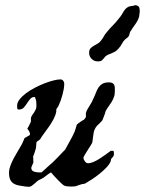

<svg xmlns="http://www.w3.org/2000/svg" viewBox="-20 -699 550 728"><path d="M14.2 -43.9Q14.2 -56.2 19.3 -70.3Q24.4 -84.5 32 -98.6Q39.6 -112.8 47.9 -126.5Q56.2 -140.1 62.5 -151.4Q63 -152.3 64.7 -156Q66.4 -159.7 68.1 -163.8Q69.8 -168 71.5 -171.4Q73.2 -174.8 73.2 -175.8L90.3 -185.1Q90.8 -185.5 91.6 -186Q92.3 -186.5 92.8 -187.5L93.8 -189.5Q93.8 -194.8 90.8 -200.7Q87.9 -206.5 83.5 -210.4Q84.5 -212.4 86.4 -216.1Q88.4 -219.7 90.6 -223.9Q92.8 -228 94.5 -231.9Q96.2 -235.8 97.2 -237.3V-252Q99.1 -258.3 102.8 -263.4Q106.4 -268.6 109.9 -273.7Q113.3 -278.8 115.7 -284.4Q118.2 -290 118.2 -298.3Q118.2 -308.1 117.4 -314.5Q116.7 -320.8 112.3 -331.1H109.9Q101.1 -331.1 95.2 -324.5Q89.4 -317.9 83.5 -309.1Q78.1 -300.3 71 -292Q64 -283.7 51.3 -283.7Q49.3 -283.7 48.1 -284.2Q46.9 -284.7 45.4 -287.1L44.9 -298.3Q44.9 -310.1 54.2 -322Q63.5 -334 78.4 -345.2Q93.3 -356.4 111.6 -366Q129.9 -375.5 147.9 -382.6Q166 -389.6 182.1 -393.8Q198.2 -397.9 208.5 -397.9Q215.3 -397.9 219.5 -393.1Q223.6 -388.2 223.6 -381.8Q223.6 -372.1 221.7 -361.3Q219.7 -350.6 216.8 -339.4Q213.9 -328.1 210 -317.4Q206.1 -306.6 201.7 -297.4Q201.7 -296.4 200.4 -294.7Q199.2 -293 197.5 -290.8Q195.8 -288.6 194.6 -286.6Q193.4 -284.7 193.4 -283.7V-276.4Q190.9 -262.2 183.6 -248.3Q176.3 -234.4 167 -220.7Q157.7 -207 147.9 -194.3Q138.2 -181.6 131.8 -170.4Q129.9 -168.5 124.8 -165.3Q119.6 -162.1 118.2 -159.7Q118.2 -158.2 117.9 -154.5Q117.7 -150.9 117.2 -146.7Q116.7 -142.6 116.5 -139.4Q116.2 -136.2 115.7 -135.3Q115.2 -133.8 114 -129.4Q112.8 -125 111.1 -120.1Q109.4 -115.2 107.9 -111.1Q106.4 -106.9 105.5 -106.4Q105.5 -105.5 106 -99.4Q106.4 -93.3 106.4 -87.9Q106.4 -85.4 106.4 -83.3Q106.4 -81.1 105.5 -80.1Q105.5 -79.6 102.5 -73.5Q99.6 -67.4 98.6 -63.5Q98.6 -52.2 107.7 -48.8Q116.7 -45.4 126.5 -45.4H137.7Q139.2 -46.9 143.1 -50.3Q147 -53.7 151.4 -57.9Q155.8 -62 159.9 -65.7Q164.1 -69.3 165.5 -70.8Q182.6 -85 196.3 -99.9Q210 -114.7 227.1 -131.8Q235.4 -147.5 245.1 -164.6Q254.9 -181.6 262.7 -199.2Q263.2 -199.7 264.4 -203.9Q265.6 -208 267.1 -212.4Q268.6 -216.8 269.5 -220.7Q270.5 -224.6 271 -225.6Q271.5 -227.1 275.4 -230Q279.3 -232.9 283.9 -236.3Q288.6 -239.7 292.7 -242.2Q296.9 -244.6 298.3 -245.1Q300.3 -247.6 303 -251Q305.7 -254.4 305.7 -254.9V-271Q308.1 -278.8 312.3 -285.9Q316.4 -293 320.6 -299.6Q324.7 -306.2 328.4 -312.7Q332 -319.3 334.5 -326.2Q339.8 -336.9 343.8 -347.7Q347.7 -358.4 353.5 -367.2Q359.4 -376 368.4 -381.3Q377.4 -386.7 392.6 -386.7Q401.4 -386.7 406 -384.3Q410.6 -381.8 412.8 -377.2Q415 -372.6 415.3 -366.5Q415.5 -360.4 415.5 -353Q415.5 -339.8 411.6 -329.8Q407.7 -319.8 402.3 -311Q397 -302.2 390.9 -294.2Q384.8 -286.1 379.9 -276.4Q379.9 -274.4 378.2 -269.3Q376.5 -264.2 374.3 -258.5Q372.1 -252.9 370.4 -248.3Q368.7 -243.7 368.2 -243.2Q367.7 -241.7 364.7 -238.8Q361.8 -235.8 358.6 -232.4Q355.5 -229 352.3 -226.3Q349.1 -223.6 348.6 -223.1Q336.9 -209.5 334.7 -193.1Q332.5 -176.8 330.1 -159.7Q329.6 -156.7 324.2 -148.2Q318.8 -139.6 312.7 -130.1Q306.6 -120.6 301.5 -112.1Q296.4 -103.5 296.4 -100.6Q296.4 -94.7 301.8 -87.4Q307.1 -80.1 314 -80.1Q323.2 -80.1 334.5 -85Q345.7 -89.8 356.9 -96.9Q368.2 -104 378.7 -111.6Q389.2 -119.1 397 -125Q398.9 -127 400.6 -127.2Q402.3 -127.4 405.3 -127.4Q410.6 -127.4 411.4 -124.5Q412.1 -121.6 412.1 -115.7Q412.1 -114.7 411.9 -113.8Q411.6 -112.8 411.6 -111.8Q411.1 -110.4 411.1 -108.9Q411.1 -108.4 409.7 -106.4Q408.2 -104.5 406.5 -102.3Q404.8 -100.1 403.1 -98.4Q401.4 -96.7 401.4 -96.2L399.4 -86.9Q395.5 -76.7 383.8 -64.2Q372.1 -51.8 357.4 -40Q342.8 -28.3 327.9 -18.6Q313 -8.8 303.2 -3.4Q302.2 -2.4 296.9 -1.7Q291.5 -1 290.5 -1Q290 -0.5 287.6 0.2Q285.2 1 282.5 1.7Q279.8 2.4 277.1 3.4Q274.4 4.4 273.4 4.9Q268.1 7.3 262 7.8Q255.9 8.3 250 8.3Q243.7 8.3 237.1 7.8Q230.5 7.3 223.6 4.9Q220.7 3.4 214.1 -2.4Q207.5 -8.3 200 -16.1Q192.4 -23.9 185.1 -32Q177.7 -40 173.3 -45.4Q163.6 -40 154.1 -32Q144.5 -23.9 134.3 -19.5Q127.4 -17.1 121.6 -12.2Q115.7 -7.3 110.4 -2.4Q105 2.4 99.9 5.9Q94.7 9.3 89.4 9.3L76.7 8.3Q62.5 6.3 51 4.2Q39.6 2 31.5 -3.2Q23.4 -8.3 18.8 -17.8Q14.2 -27.3 14.2 -43.9ZM317.9 -499Q317.9 -509.8 323 -515.4Q328.1 -521 335.2 -525.1Q342.3 -529.3 349.9 -533.4Q357.4 -537.6 362.8 -544.9Q366.2 -549.3 368.9 -553.2Q371.6 -557.1 373.8 -561.3Q376 -565.4 378.7 -569.3Q381.3 -573.2 385.3 -577.6Q395.5 -590.3 407.5 -602.3Q419.4 -614.3 429.2 -627Q438.5 -637.7 443.4 -646.5Q448.2 -655.3 452.9 -661.6Q457.5 -668 464.8 -672.1Q472.2 -676.3 486.8 -677.2Q488.8 -679.2 491.7 -679.2Q493.7 -679.2 496.1 -679Q498.5 -678.7 501 -677.2Q506.3 -675.3 508.1 -669.9Q509.8 -664.6 509.8 -658.7Q509.8 -656.2 509.8 -653.3Q509.8 -650.4 508.8 -647Q508.8 -637.2 504.9 -628.2Q501 -619.1 495.4 -610.6Q489.7 -602.1 483.6 -593.8Q477.5 -585.4 473.1 -577.6Q473.1 -577.6 472.4 -575Q471.7 -572.3 470.9 -569.3Q470.2 -566.4 469 -563.7Q467.8 -561 467.3 -561Q466.3 -558.6 460.9 -554.7Q455.6 -550.8 454.6 -549.8Q447.8 -543.5 442.4 -533.2Q437 -522.9 429.2 -514.6Q421.9 -506.3 415.3 -502.7Q408.7 -499 402.3 -496.6Q396 -494.1 390.1 -491.7Q384.3 -489.3 378.4 -483.9Q378.4 -483.4 376.2 -481Q374 -478.5 371.6 -475.6Q369.1 -472.7 366.7 -470.5Q364.3 -468.3 362.8 -467.8L357.9 -466.8Q356 -466.3 353.8 -466.3Q351.6 -466.3 350.6 -466.3Q336.4 -466.3 327.1 -476.1Q317.9 -485.8 317.9 -499Z"/></svg>

Font: IM FELL English
Style: Italic
Weight: 400
Italic angle: -18°
Designer: Igino Marini
Foundry: Igino Marini
Version: 3.00